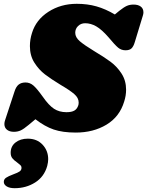

<svg xmlns="http://www.w3.org/2000/svg" viewBox="-29 -692 773 1008"><path d="M574 -616 597 -635Q621 -654 636.5 -661Q652 -668 672 -668Q696 -668 710 -657.5Q724 -647 724 -627Q724 -619 721 -610L679 -472Q672 -448 661.5 -438Q651 -428 630 -428Q608 -428 591.5 -441.5Q575 -455 540 -497Q505 -537 476.5 -553.5Q448 -570 418 -570Q396 -570 381 -555.5Q366 -541 366 -520Q366 -496 390 -475.5Q414 -455 465 -424Q517 -393 551 -368Q585 -343 609 -306Q633 -269 633 -221Q633 -190 623 -159Q599 -79 530 -37.5Q461 4 369 4Q300 4 253 -12Q206 -28 157 -66L121 -36Q96 -15 80 -7.5Q64 0 44 0Q21 0 7.5 -11Q-6 -22 -6 -41Q-6 -51 -2 -62L47 -211Q55 -237 69 -248Q83 -259 105 -259Q128 -259 146.5 -243Q165 -227 195 -185Q227 -139 254.5 -121Q282 -103 320 -103Q347 -103 361.5 -111.5Q376 -120 382 -139Q384 -144 384 -154Q384 -178 361 -198Q338 -218 290 -246Q239 -277 207 -301.5Q175 -326 151.5 -363Q128 -400 128 -450Q128 -485 139 -519Q160 -588 225 -630Q290 -672 374 -672Q430 -672 477.5 -658.5Q525 -645 574 -616ZM224 144Q224 159 219 179Q203 236 155.5 266Q108 296 48 296Q21 296 6 286.5Q-9 277 -9 263Q-9 249 3 241Q15 233 39 224Q61 216 72.5 209Q84 202 84 189Q84 181 79 176Q74 171 61 161Q45 150 36 139Q27 128 27 110Q27 76 52.5 56Q78 36 117 36Q165 36 194.5 67.5Q224 99 224 144Z"/></svg>

Font: Shrikhand
Style: Regular
Weight: 400
Italic angle: -14°
Designer: Jonny Pinhorn
Foundry: Jonny Pinhorn
Version: Version 1.001;PS 1.001;hotconv 1.0.88;makeotf.lib2.5.647800